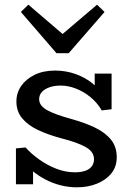

<svg xmlns="http://www.w3.org/2000/svg" viewBox="-20 -785 556 819"><path d="M308 14Q273 14 239 5.5Q205 -3 173.5 -19.5Q142 -36 117 -57.5Q92 -79 74 -106L121 -105V1H48V-152L89 -156Q113 -129 147.5 -104.5Q182 -80 221 -65Q260 -50 299 -50Q324 -50 342.5 -56Q361 -62 371 -75Q381 -88 381 -106Q381 -122 372 -135Q363 -148 345 -158Q327 -168 300.5 -177.5Q274 -187 238 -196Q183 -211 141 -231Q99 -251 74.5 -280.5Q50 -310 50 -352Q50 -389 70.5 -418.5Q91 -448 128 -466Q165 -484 215 -484Q260 -484 301.5 -469.5Q343 -455 375 -429Q407 -403 425 -367L384 -368V-471H456V-319L414 -314Q395 -347 365.5 -371Q336 -395 303 -407.5Q270 -420 239 -420Q213 -420 192 -413Q171 -406 159 -393Q147 -380 147 -362Q147 -347 156.5 -335Q166 -323 184 -313.5Q202 -304 227.5 -295Q253 -286 286 -277Q340 -262 383.5 -241.5Q427 -221 452.5 -190.5Q478 -160 478 -114Q478 -74 455 -45.5Q432 -17 393.5 -1.5Q355 14 308 14ZM394 -765 426 -734 273 -558H221L69 -734L101 -765L247 -640Z"/></svg>

Font: BioRhyme ExtraBold
Style: Regular
Weight: 400
Version: Version 1.600;gftools[0.9.33]